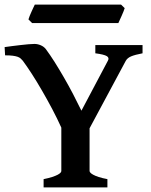

<svg xmlns="http://www.w3.org/2000/svg" viewBox="-20 -810 653 830"><path d="M168.5 0V-35.6Q190.4 -40 205.3 -44.9Q220.2 -49.8 229 -54.4Q237.8 -59.1 241.5 -63.2Q245.1 -67.4 245.1 -70.8V-258.3Q227.5 -297.4 205.6 -338.9Q183.6 -380.4 161.1 -419.2Q138.7 -458 117.2 -491.2Q95.7 -524.4 78.6 -547.4Q74.2 -552.7 69.3 -557.1Q64.5 -561.5 56.2 -564.5Q47.9 -567.4 35.2 -569.1Q22.5 -570.8 2 -570.8L0 -606.4Q14.2 -608.4 32.5 -610.8Q50.8 -613.3 68.8 -615.2Q86.9 -617.2 102.8 -618.7Q118.7 -620.1 128.9 -620.1Q142.6 -620.1 156.2 -614.3Q169.9 -608.4 178.2 -597.7Q196.3 -573.2 216.1 -542Q235.8 -510.7 256.1 -475.6Q276.4 -440.4 295.7 -403.6Q314.9 -366.7 332 -331.5L446.3 -547.4Q453.6 -560.1 441.7 -567.4Q429.7 -574.7 392.1 -579.6V-615.2H596.2V-579.6Q563 -573.2 546.9 -566.4Q530.8 -559.6 523.9 -547.4L367.2 -255.4V-70.8Q367.2 -67.9 370.6 -63.7Q374 -59.6 382.8 -54.7Q391.6 -49.8 406.5 -44.9Q421.4 -40 444.3 -35.6V0ZM519 -774.9Q517.6 -769.5 513.9 -760.5Q510.3 -751.5 505.9 -741.7Q501.5 -731.9 497.6 -723.4Q493.7 -714.8 491.7 -710.4H118.7L103 -726.1Q104.5 -731.4 107.9 -740.2Q111.3 -749 115.7 -758.5Q120.1 -768.1 124 -776.6Q127.9 -785.2 130.4 -790H503.4Z"/></svg>

Font: Gentium Basic
Style: Bold
Weight: 700
Designer: J. Victor Gaultney and Annie Olsen
Foundry: SIL International
Version: Version 1.100